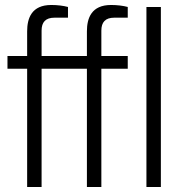

<svg xmlns="http://www.w3.org/2000/svg" viewBox="-20 -751 738 771"><path d="M89 0H147V-475H329V0H387V-475H493V-526H387V-628C387 -662 403 -680 439 -680H493V-723C475 -728 450 -731 426 -731C347 -731 329 -678 329 -625V-526H147V-628C147 -662 163 -680 199 -680H253V-723C235 -728 210 -731 186 -731C107 -731 89 -678 89 -625V-526H10V-475H89ZM568 0H626V-723H568Z"/></svg>

Font: Archivo ExtraLight
Style: Regular
Weight: 200
Designer: Hector Gatti
Foundry: Omnibus-Type
Version: Version 2.001